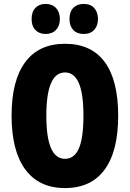

<svg xmlns="http://www.w3.org/2000/svg" viewBox="-20 -948 661 978"><path d="M582 -358Q582 -178 513 -84Q444 10 311 10Q179 10 109 -84.5Q39 -179 39 -359Q39 -538 108.5 -631.5Q178 -725 311 -725Q445 -725 513.5 -632Q582 -539 582 -358ZM216 -358Q216 -139 311 -139Q359 -139 382 -192.5Q405 -246 405 -358Q405 -471 381.5 -525Q358 -579 311 -579Q216 -579 216 -358ZM141 -851Q141 -888 160.5 -908Q180 -928 212 -928Q246 -928 265.5 -907Q285 -886 285 -851Q285 -817 265.5 -796Q246 -775 212 -775Q180 -775 160.5 -795Q141 -815 141 -851ZM334 -851Q334 -888 353.5 -908Q373 -928 406 -928Q441 -928 460 -907Q479 -886 479 -851Q479 -817 460 -796Q441 -775 406 -775Q372 -775 353 -795.5Q334 -816 334 -851Z"/></svg>

Font: Noto Sans ExtraCondensed Black
Style: Regular
Weight: 900
Width: 2
Designer: Monotype Design Team
Foundry: Monotype Imaging Inc.
Version: Version 2.013; ttfautohint (v1.8.4.7-5d5b)